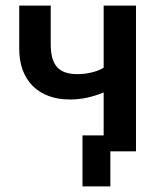

<svg xmlns="http://www.w3.org/2000/svg" viewBox="-20 -543 572 689"><path d="M276 126V-57H352V-211Q322 -199 292.5 -192.5Q263 -186 231 -186Q188 -186 154.5 -198.5Q121 -211 97.5 -234.5Q74 -258 61.5 -291.5Q49 -325 49 -368V-523H162V-384Q162 -328 184.5 -302.5Q207 -277 258 -277Q284 -277 309 -283Q334 -289 352 -300V-523H468V0H376V126Z"/></svg>

Font: Rising Sun SemiBold
Style: Regular
Weight: 600
Designer: Matt McInerney, Pablo Impallari, Rodrigo Fuenzalida (Raleway font), Stephen Hutchings (Greek), Cristiano Sobral (main ch
Foundry: The Rising Sun Project Authors
Version: Version 4.327; ttfautohint (v1.8.4.7-5d5b-dirty)